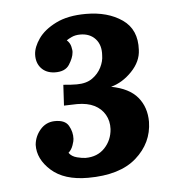

<svg xmlns="http://www.w3.org/2000/svg" viewBox="-39 -753 444 498"><g transform="rotate(-5 182.5 -504.0)"><path d="M171 -292Q109 -292 75.5 -322Q42 -352 43 -389Q45 -411 59.5 -428Q74 -445 96 -446Q124 -447 133.5 -430.5Q143 -414 142 -396Q142 -391 138 -379.5Q134 -368 126 -361Q133 -351 147 -347.5Q161 -344 169 -344Q200 -344 219 -364Q238 -384 240 -413Q241 -434 231.5 -450.5Q222 -467 204 -476Q186 -485 159 -485Q152 -485 141.5 -484.5Q131 -484 125 -484L128 -538Q137 -537 146 -536.5Q155 -536 163 -536Q188 -536 203.5 -547Q219 -558 227 -574Q235 -590 235 -605Q237 -632 222.5 -648Q208 -664 183 -664Q170 -664 160.5 -659.5Q151 -655 147 -652Q155 -645 157.5 -634.5Q160 -624 159 -619Q158 -606 147 -588.5Q136 -571 108 -572Q86 -573 73.5 -587Q61 -601 62 -623Q63 -642 78 -663.5Q93 -685 124 -700.5Q155 -716 202 -716Q259 -716 296.5 -690Q334 -664 331 -611Q330 -581 305.5 -555.5Q281 -530 251 -522Q298 -513 319.5 -487Q341 -461 341 -423Q340 -368 297 -330Q254 -292 171 -292Z"/></g></svg>

Font: Lora
Style: Bold Italic
Weight: 700
Italic angle: -3°
Designer: Olga Karpushina, Alexei Vanyashin (Cyrillic)
Foundry: Cyreal
Version: Version 3.004